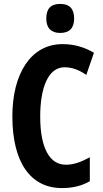

<svg xmlns="http://www.w3.org/2000/svg" viewBox="-20 -949 523 979"><path d="M287 -929C238 -929 216 -904 216 -854C216 -806 241 -781 287 -781C334 -781 358 -806 358 -854C358 -903 336 -929 287 -929ZM309 -606C350 -606 385 -591 420 -567L459 -680C408 -710 356 -724 299 -724C135 -724 43 -570 43 -356C43 -122 135 10 296 10C349 10 397 -1 438 -25V-147C399 -126 360 -109 316 -109C232 -109 185 -196 185 -355C185 -500 225 -606 309 -606Z"/></svg>

Font: Noto Sans Myanmar UI ExtraCondensed
Style: Bold
Weight: 700
Width: 2
Designer: Monotype Design Team
Foundry: Monotype Imaging Inc.
Version: Version 2.103